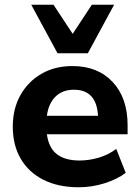

<svg xmlns="http://www.w3.org/2000/svg" viewBox="-20 -780 589 811"><path d="M313 11Q226 11 163.5 -20.5Q101 -52 67.5 -109.5Q34 -167 34 -245Q34 -321 66.5 -378.5Q99 -436 155.5 -468.5Q212 -501 286 -501Q393 -501 456 -433.5Q519 -366 519 -251V-213H178Q186 -155 220.5 -128.5Q255 -102 316 -102Q356 -102 397 -114Q438 -126 471 -151L511 -50Q474 -22 420.5 -5.5Q367 11 313 11ZM292 -401Q244 -401 214.5 -372Q185 -343 178 -291H394Q388 -401 292 -401ZM223 -555 112 -760H206L287 -637L368 -760H462L351 -555Z"/></svg>

Font: Nunito Sans ExtraBold
Style: Regular
Weight: 800
Designer: Vernon Adams
Foundry: Vernon Adams
Version: Version 3.101; ttfautohint (v1.8.4.7-5d5b);gftools[0.9.27]